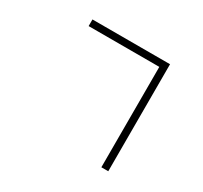

<svg xmlns="http://www.w3.org/2000/svg" viewBox="-162 -982 1324 1254"><g transform="rotate(30 500.0 -355.5)"><path d="M200 -759H785V48H733V-709H200Z"/></g></svg>

Font: Merged Yaku Han JP Light
Style: Regular
Weight: 300
Designer: Ryoko NISHIZUKA 西塚涼子 (kana, bopomofo & ideographs); Paul D. Hunt (Latin, Greek & Cyrillic); Sandoll Communications 산돌커뮤니
Foundry: Adobe
Version: Version 2.004